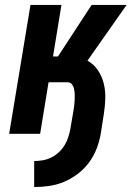

<svg xmlns="http://www.w3.org/2000/svg" viewBox="-20 -540 540 775"><path d="M118 215V110Q135 110 152.5 107Q170 104 186.5 96Q203 88 217 75Q231 62 240.5 46.5Q250 31 255.5 14Q261 -3 264 -20L277 -96Q279 -107 280 -117.5Q281 -128 281.5 -139Q282 -150 281.5 -160.5Q281 -171 279 -181Q277 -191 270.5 -199.5Q264 -208 253 -208H176L142 0H17L103 -520H228L194 -312H214L336 -499L350 -520H491L333 -295Q359 -281 375.5 -256Q392 -231 399 -202Q406 -173 405 -141.5Q404 -110 399 -79L387 -2Q382 28 371 57.5Q360 87 341 113.5Q322 140 295.5 160.5Q269 181 239.5 193.5Q210 206 179 210.5Q148 215 118 215Z"/></svg>

Font: Iosevka SS04 Extrabold
Style: Italic
Weight: 800
Italic angle: -9°
Monospace: yes
Designer: Belleve Invis
Foundry: Belleve Invis
Version: Version 19.0.0; ttfautohint (v1.8.4)